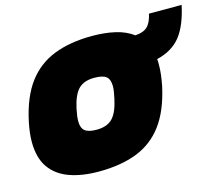

<svg xmlns="http://www.w3.org/2000/svg" viewBox="-99 -819 1113 960"><g transform="rotate(-15 457.5 -339.0)"><path d="M300 10Q214 10 149.5 -13Q85 -36 49.5 -86.5Q14 -137 14 -220Q14 -265 26 -322Q52 -444 106.5 -516.5Q161 -589 245 -621.5Q329 -654 442 -654Q508 -654 561.5 -641.5Q615 -629 652 -601Q693 -603 714.5 -622.5Q736 -642 746 -688H915Q893 -585 850 -531Q807 -477 727 -458Q728 -451 728 -444Q728 -437 728 -429Q728 -382 716 -322Q690 -201 636 -128Q582 -55 498.5 -22.5Q415 10 300 10ZM344 -195Q397 -195 425.5 -223.5Q454 -252 469 -322Q473 -341 475.5 -356.5Q478 -372 478 -385Q478 -420 460 -434.5Q442 -449 398 -449Q345 -449 316.5 -420.5Q288 -392 273 -322Q269 -303 267 -287.5Q265 -272 265 -259Q265 -225 283 -210Q301 -195 344 -195Z"/></g></svg>

Font: Kanit Black
Style: Italic
Weight: 900
Italic angle: -12°
Designer: Katatrad Team
Foundry: CadsonDemak
Version: Version 2.000; ttfautohint (v1.8.3)